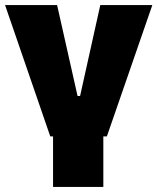

<svg xmlns="http://www.w3.org/2000/svg" viewBox="-22 -540 623 760"><path d="M177 0H188V200H387V0H401L581 -520H375L295 -160H285L204 -520H-2Z"/></svg>

Font: Fixel Display Black
Style: Regular
Weight: 900
Designer: AlfaBravo + MacPaw
Foundry: Kyrylo Tkachov, Marchela Mozhyna, Serhii Makarenko, Maria Weinstein, Zakhar Kryvoshyya
Version: Version 1.211